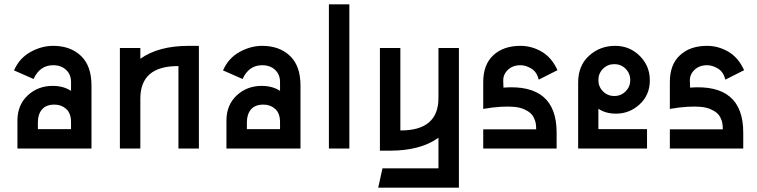

<svg xmlns="http://www.w3.org/2000/svg" viewBox="-20 -690 3516 892"><path d="M227 -477Q307 -477 356 -430.5Q405 -384 405 -293V0H61V-130Q61 -202 108.5 -246.5Q156 -291 225 -291Q274 -291 310 -268V-309Q310 -344 287 -365.5Q264 -387 227 -387Q165 -387 136 -323L45 -363Q71 -421 122.5 -449Q174 -477 227 -477ZM156 -122V-90H310V-122Q310 -164 287.5 -184Q265 -204 233 -204Q194 -204 175 -181.5Q156 -159 156 -122Z M857 -477H904V0H809V-383Q632 -384 632 -232V0H537V-467H632V-417Q716 -477 857 -477Z M1198 -477Q1278 -477 1327 -430.5Q1376 -384 1376 -293V0H1032V-130Q1032 -202 1079.5 -246.5Q1127 -291 1196 -291Q1245 -291 1281 -268V-309Q1281 -344 1258 -365.5Q1235 -387 1198 -387Q1136 -387 1107 -323L1016 -363Q1042 -421 1093.5 -449Q1145 -477 1198 -477ZM1127 -122V-90H1281V-122Q1281 -164 1258.5 -184Q1236 -204 1204 -204Q1165 -204 1146 -181.5Q1127 -159 1127 -122Z M1603 0H1508V-670H1603Z M2017 -235V-467H2112V182H1737L1757 92H2017V-50Q1933 10 1792 10H1745V-467H1840V-84Q2017 -83 2017 -235Z M2566 -74V0H2225V-89H2471V-90Q2471 -105 2469 -117Q2467 -129 2460.5 -142.5Q2454 -156 2443 -165.5Q2432 -175 2413.5 -183Q2395 -191 2369.5 -193.5Q2344 -196 2307.5 -194Q2271 -192 2225 -184V-309Q2225 -390 2272 -433.5Q2319 -477 2398 -477Q2450 -477 2496.5 -450Q2543 -423 2570 -364L2483 -320Q2474 -356 2448.5 -371.5Q2423 -387 2398 -387Q2362 -387 2339.5 -365.5Q2317 -344 2318 -314L2319 -283Q2566 -302 2566 -74Z M2760 -185V-90H2986V0H2666V-307Q2666 -385 2716.5 -431Q2767 -477 2838 -477Q2905 -477 2952 -430.5Q2999 -384 2999 -317Q2999 -249 2952 -205.5Q2905 -162 2842 -162Q2793 -162 2760 -185ZM2886.5 -370.5Q2865 -392 2834 -392Q2803 -392 2781.5 -370.5Q2760 -349 2760 -318Q2760 -287 2781.5 -265.5Q2803 -244 2834 -244Q2865 -244 2886.5 -265.5Q2908 -287 2908 -318Q2908 -349 2886.5 -370.5Z M3433 -74V0H3092V-89H3338V-90Q3338 -105 3336 -117Q3334 -129 3327.5 -142.5Q3321 -156 3310 -165.5Q3299 -175 3280.5 -183Q3262 -191 3236.5 -193.5Q3211 -196 3174.5 -194Q3138 -192 3092 -184V-309Q3092 -390 3139 -433.5Q3186 -477 3265 -477Q3317 -477 3363.5 -450Q3410 -423 3437 -364L3350 -320Q3341 -356 3315.5 -371.5Q3290 -387 3265 -387Q3229 -387 3206.5 -365.5Q3184 -344 3185 -314L3186 -283Q3433 -302 3433 -74Z"/></svg>

Font: Gulax
Style: Regular
Weight: 400
Designer: Morgan Gilbert
Foundry: VTF
Version: Version 1.001;hotconv 1.0.109;makeotfexe 2.5.65596